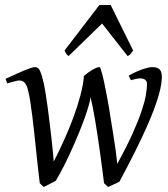

<svg xmlns="http://www.w3.org/2000/svg" viewBox="-20 -724 670 764"><path d="M624 -419.9Q624 -406.7 621.6 -389.6Q619.1 -372.6 612.5 -348.6Q606 -324.7 594.2 -292.7Q582.5 -260.7 563.7 -218.5Q544.9 -176.3 518.3 -122.6Q491.7 -68.8 455.1 -1Q450.7 1.5 445.1 4.2Q439.5 6.8 433.1 9.5Q426.8 12.2 420.9 15.1Q415 18.1 410.2 20L394 4.9Q390.6 -22.5 386.5 -54.4Q382.3 -86.4 377.7 -119.4Q373 -152.3 368.2 -184.8Q363.3 -217.3 358.4 -246.1Q353.5 -274.9 348.9 -298.3Q344.2 -321.8 339.8 -336.9Q339.4 -326.7 333.5 -305.9Q327.6 -285.2 317.9 -257.3Q308.1 -229.5 294.9 -197.3Q281.7 -165 266.6 -131.3Q251.5 -97.7 235.1 -65.2Q218.8 -32.7 202.1 -4.9Q197.8 -2.4 191.7 0.7Q185.5 3.9 178.7 7.6Q171.9 11.2 165.3 14.6Q158.7 18.1 153.8 20L138.2 4.9Q134.8 -22.5 131.1 -55.9Q127.4 -89.4 123.8 -124.8Q120.1 -160.2 116.2 -195.8Q112.3 -231.4 108.4 -263.2Q104.5 -294.9 100.3 -321Q96.2 -347.2 91.8 -363.8Q88.9 -377 84.7 -384.8Q80.6 -392.6 75.9 -397Q71.3 -401.4 66.4 -402.6Q61.5 -403.8 57.1 -403.8Q52.7 -403.8 44.9 -402.1Q37.1 -400.4 28.8 -397.9Q19.5 -395.5 8.8 -392.1L2 -410.2Q22.5 -419.4 41 -428Q59.6 -436.5 74.7 -442.9Q89.8 -449.2 101.3 -453.1Q112.8 -457 119.1 -457Q132.8 -457 139.6 -441.2Q146.5 -425.3 154.8 -390.1Q157.7 -376.5 161.6 -351.8Q165.5 -327.1 169.7 -296.9Q173.8 -266.6 177.7 -233.6Q181.6 -200.7 185.1 -170.9Q188.5 -141.1 190.7 -117.2Q192.9 -93.3 193.8 -81.1Q213.4 -119.1 233.9 -164.3Q254.4 -209.5 271.5 -255.4Q288.6 -301.3 300 -344.5Q311.5 -387.7 314 -421.9Q321.3 -428.2 329.8 -434.6Q338.4 -440.9 346.9 -445.8Q355.5 -450.7 363 -453.9Q370.6 -457 376 -457Q377.9 -457 380.9 -449Q383.8 -440.9 387.2 -427.7Q390.6 -414.6 394.3 -397.2Q397.9 -379.9 401.4 -361.8L408.2 -325.7Q411.6 -307.6 414.1 -293Q417.5 -270 422.1 -242.2Q426.8 -214.4 431.4 -185.1Q436 -155.8 440.2 -126.5Q444.3 -97.2 446.8 -71.8Q483.4 -139.2 506.6 -190.4Q529.8 -241.7 542.7 -280Q555.7 -318.4 560.3 -345Q564.9 -371.6 564.9 -390.1Q564.9 -400.4 557.9 -406.2Q550.8 -412.1 538.1 -412.1Q531.2 -412.1 521.5 -410.2Q511.7 -408.2 501 -404.8L492.2 -422.9Q508.8 -432.6 523.9 -439.2Q539.1 -445.8 551 -449.7Q563 -453.6 571.3 -455.3Q579.6 -457 583 -457Q591.3 -457 598.6 -455.8Q606 -454.6 611.6 -450.7Q617.2 -446.8 620.6 -439.5Q624 -432.1 624 -419.9ZM509.8 -522.9Q502.9 -513.2 499.3 -508.8Q495.6 -504.4 487.8 -501L386.2 -630.4L252.9 -501Q248.5 -503.9 245.1 -508.5Q241.7 -513.2 236.8 -522.9L375.5 -704.1H420.4Z"/></svg>

Font: Gentium Plus Am
Style: Italic
Weight: 400
Italic angle: -8°
Designer: J. Victor Gaultney, Annie Olsen, Iska Routamaa, Becca Hirsbrunner
Foundry: SIL International
Version: Version 5.000